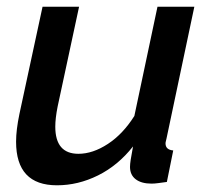

<svg xmlns="http://www.w3.org/2000/svg" viewBox="-20 -543 626 573"><path d="M150 10Q28 10 28 -120Q28 -138 30.5 -158.5Q33 -179 38 -203L107 -523H216L152 -225Q145 -190 145 -165Q145 -84 214 -84Q257 -84 302 -113.5Q347 -143 381 -197L450 -523H560L477 -130Q476 -125 475 -121.5Q474 -118 474 -115Q474 -96 497 -94L478 0Q463 2 452 3.5Q441 5 432 5Q402 5 385 -8Q368 -21 368 -45Q368 -53 370 -66Q372 -79 377 -106Q332 -49 272.5 -19.5Q213 10 150 10Z"/></svg>

Font: Raleway SemiBold
Style: Italic
Weight: 600
Italic angle: -12°
Designer: Matt McInerney, Pablo Impallari, Rodrigo Fuenzalida
Foundry: Matt McInerney, Pablo Impallari, Rodrigo Fuenzalida
Version: Version 4.026